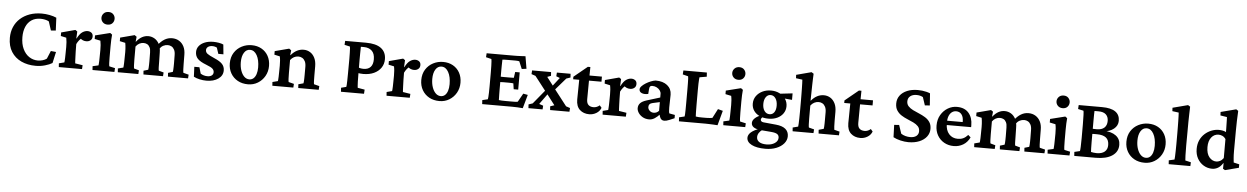

<svg xmlns="http://www.w3.org/2000/svg" viewBox="-34 -1307 14004 2156"><g transform="rotate(5 6967.5 -229.0)"><path d="M362.3 8.8Q270.5 8.8 199.2 -24.4Q127.9 -57.6 86.9 -122.1Q45.9 -186.5 45.9 -279.3Q45.9 -346.7 69.8 -402.3Q93.8 -458 138.2 -498Q182.6 -538.1 244.1 -560.1Q305.7 -582 380.9 -582Q423.8 -582 468.8 -573.2Q513.7 -564.5 545.9 -549.8L552.7 -405.3L498 -401.4L465.8 -501Q447.3 -511.7 422.4 -517.1Q397.5 -522.5 372.1 -522.5Q310.5 -522.5 269 -494.1Q227.5 -465.8 206.5 -416Q185.5 -366.2 185.5 -300.8Q185.5 -222.7 211.9 -167Q238.3 -111.3 282.7 -82Q327.1 -52.7 380.9 -52.7Q407.2 -52.7 434.6 -60.5Q461.9 -68.4 480.5 -83L517.6 -171.9L576.2 -166L547.9 -39.1Q517.6 -20.5 467.3 -5.9Q417 8.8 362.3 8.8Z M622.1 0 619.1 -42 679.7 -57.6Q680.7 -61.5 681.6 -74.2Q682.6 -86.9 683.6 -107.9Q684.6 -128.9 684.6 -157.2L685.5 -231.4Q685.5 -261.7 683.6 -287.6Q681.6 -313.5 676.8 -335.9L614.3 -349.6V-389.6L771.5 -431.6L793.9 -416L790 -337.9L793 -336.9Q821.3 -391.6 850.6 -411.1Q879.9 -430.7 909.2 -430.7Q934.6 -430.7 952.6 -417Q970.7 -403.3 970.7 -375Q970.7 -346.7 951.2 -331.1Q931.6 -315.4 904.3 -315.4Q882.8 -315.4 864.7 -323.2Q846.7 -331.1 827.1 -349.6L851.6 -346.7Q835.9 -335 821.3 -316.9Q806.6 -298.8 794.9 -274.4L795.9 -193.4Q796.9 -161.1 797.9 -133.3Q798.8 -105.5 799.8 -85.4Q800.8 -65.4 801.8 -57.6L886.7 -43.9L883.8 0Z M1002 0 999 -43 1064.5 -57.6Q1065.4 -61.5 1066.4 -74.2Q1067.4 -86.9 1068.4 -107.9Q1069.3 -128.9 1069.3 -157.2L1070.3 -231.4Q1070.3 -261.7 1068.4 -287.6Q1066.4 -313.5 1061.5 -335.9L996.1 -349.6V-389.6L1164.1 -431.6L1186.5 -415Q1183.6 -384.8 1182.1 -354Q1180.7 -323.2 1180.7 -283.2V-160.2Q1180.7 -124 1182.1 -94.7Q1183.6 -65.4 1186.5 -57.6L1252 -43L1249 0ZM1126 -522.5Q1091.8 -522.5 1071.3 -543.5Q1050.8 -564.5 1050.8 -593.8Q1050.8 -622.1 1071.3 -643.6Q1091.8 -665 1126 -665Q1160.2 -665 1179.7 -643.6Q1199.2 -622.1 1199.2 -593.8Q1199.2 -564.5 1179.7 -543.5Q1160.2 -522.5 1126 -522.5Z M1287.1 0 1284.2 -42 1344.7 -57.6Q1345.7 -61.5 1346.7 -74.2Q1347.7 -86.9 1348.6 -107.9Q1349.6 -128.9 1349.6 -157.2L1350.6 -231.4Q1350.6 -251 1349.6 -269Q1348.6 -287.1 1346.7 -304.2Q1344.7 -321.3 1341.8 -335.9L1279.3 -349.6V-389.6L1439.5 -431.6L1462.9 -415L1457 -360.4L1460 -359.4Q1491.2 -398.4 1524.4 -416Q1557.6 -433.6 1593.8 -433.6Q1630.9 -433.6 1663.6 -414.6Q1696.3 -395.5 1716.8 -356.9Q1737.3 -318.4 1737.3 -258.8L1739.3 -157.2Q1739.3 -124 1740.2 -95.2Q1741.2 -66.4 1744.1 -57.6L1799.8 -42L1796.9 0H1576.2L1573.2 -42L1625 -57.6Q1627 -65.4 1627.9 -80.1Q1628.9 -94.7 1629.4 -114.3Q1629.9 -133.8 1629.9 -154.3L1628.9 -251Q1628.9 -288.1 1617.7 -310.5Q1606.4 -333 1587.9 -342.8Q1569.3 -352.5 1546.9 -352.5Q1522.5 -352.5 1499.5 -340.3Q1476.6 -328.1 1460 -304.7V-160.2Q1460 -124 1461.4 -94.7Q1462.9 -65.4 1465.8 -57.6L1521.5 -42L1518.6 0ZM1852.5 0 1849.6 -42 1902.3 -57.6Q1904.3 -65.4 1905.3 -80.1Q1906.2 -94.7 1906.7 -114.3Q1907.2 -133.8 1907.2 -154.3L1906.2 -245.1Q1906.2 -284.2 1894 -307.6Q1881.8 -331.1 1862.3 -341.8Q1842.8 -352.5 1820.3 -352.5Q1793.9 -352.5 1770 -340.3Q1746.1 -328.1 1728.5 -302.7L1704.1 -341.8Q1738.3 -386.7 1777.3 -410.2Q1816.4 -433.6 1861.3 -433.6Q1907.2 -433.6 1941.9 -412.1Q1976.6 -390.6 1995.6 -352.1Q2014.6 -313.5 2014.6 -260.7L2015.6 -157.2Q2015.6 -124 2017.1 -95.2Q2018.6 -66.4 2021.5 -57.6L2082 -42L2079.1 0Z M2286.1 7.8Q2247.1 7.8 2208 -1Q2168.9 -9.8 2142.6 -24.4L2137.7 -135.7H2195.3L2215.8 -65.4Q2251 -43 2293 -43Q2324.2 -43 2341.8 -56.6Q2359.4 -70.3 2359.4 -92.8Q2359.4 -116.2 2341.8 -132.8Q2324.2 -149.4 2270.5 -169.9Q2199.2 -197.3 2170.9 -227.5Q2142.6 -257.8 2142.6 -303.7Q2142.6 -341.8 2166 -371.1Q2189.5 -400.4 2231 -417Q2272.5 -433.6 2327.1 -433.6Q2357.4 -433.6 2388.7 -428.2Q2419.9 -422.9 2440.4 -413.1L2451.2 -303.7H2393.6L2371.1 -372.1Q2361.3 -377.9 2347.7 -381.3Q2334 -384.8 2320.3 -384.8Q2289.1 -384.8 2270.5 -370.6Q2252 -356.4 2252 -334Q2252 -309.6 2273.9 -293Q2295.9 -276.4 2352.5 -252Q2417 -224.6 2443.8 -195.3Q2470.7 -166 2470.7 -123Q2470.7 -64.5 2418.9 -28.3Q2367.2 7.8 2286.1 7.8Z M2754.9 7.8Q2688.5 7.8 2638.2 -20Q2587.9 -47.9 2559.6 -97.2Q2531.2 -146.5 2531.2 -210Q2531.2 -279.3 2563 -329.6Q2594.7 -379.9 2647 -406.7Q2699.2 -433.6 2758.8 -433.6Q2822.3 -433.6 2870.6 -406.2Q2918.9 -378.9 2945.8 -330.1Q2972.7 -281.2 2972.7 -217.8Q2972.7 -154.3 2943.4 -103Q2914.1 -51.8 2864.7 -22Q2815.4 7.8 2754.9 7.8ZM2764.6 -48.8Q2792 -48.8 2811.5 -65.9Q2831.1 -83 2841.8 -115.2Q2852.5 -147.5 2852.5 -190.4Q2852.5 -274.4 2823.2 -327.1Q2793.9 -379.9 2745.1 -379.9Q2703.1 -379.9 2678.2 -339.8Q2653.3 -299.8 2653.3 -233.4Q2653.3 -180.7 2668 -138.7Q2682.6 -96.7 2707.5 -72.8Q2732.4 -48.8 2764.6 -48.8Z M3029.3 0 3026.4 -42 3086.9 -57.6Q3087.9 -61.5 3088.9 -73.7Q3089.8 -85.9 3090.8 -106.9Q3091.8 -127.9 3091.8 -157.2L3092.8 -231.4Q3092.8 -262.7 3090.8 -288.1Q3088.9 -313.5 3084 -335.9L3021.5 -349.6V-389.6L3181.6 -431.6L3205.1 -415L3199.2 -360.4L3202.1 -359.4Q3233.4 -396.5 3269 -415Q3304.7 -433.6 3344.7 -433.6Q3384.8 -433.6 3417.5 -413.6Q3450.2 -393.6 3469.7 -354.5Q3489.3 -315.4 3489.3 -258.8V-157.2Q3489.3 -124 3490.2 -95.2Q3491.2 -66.4 3494.1 -57.6L3554.7 -42L3551.8 0H3321.3L3318.4 -42L3375 -57.6Q3377 -65.4 3377.9 -80.1Q3378.9 -94.7 3379.4 -114.3Q3379.9 -133.8 3379.9 -154.3V-244.1Q3379.9 -282.2 3367.7 -306.2Q3355.5 -330.1 3335.9 -341.3Q3316.4 -352.5 3293 -352.5Q3265.6 -352.5 3242.7 -340.3Q3219.7 -328.1 3202.1 -304.7V-160.2Q3202.1 -123 3203.6 -94.2Q3205.1 -65.4 3208 -57.6L3268.6 -42L3265.6 0Z M3802.7 0 3799.8 -44.9 3857.4 -59.6Q3859.4 -63.5 3860.4 -81.1Q3861.3 -98.6 3862.3 -129.9Q3863.3 -161.1 3863.3 -203.1L3864.3 -374Q3864.3 -414.1 3863.3 -444.8Q3862.3 -475.6 3861.3 -493.7Q3860.4 -511.7 3858.4 -514.6L3796.9 -528.3L3799.8 -573.2H4035.2Q4147.5 -573.2 4205.1 -530.3Q4262.7 -487.3 4262.7 -406.2Q4262.7 -352.5 4234.4 -310.5Q4206.1 -268.6 4154.8 -244.6Q4103.5 -220.7 4034.2 -220.7Q4015.6 -220.7 3998.5 -222.7Q3981.4 -224.6 3965.8 -227.5V-291Q3980.5 -285.2 3997.1 -281.7Q4013.7 -278.3 4033.2 -278.3Q4084 -278.3 4111.3 -307.6Q4138.7 -336.9 4138.7 -393.6Q4138.7 -460 4105 -491.2Q4071.3 -522.5 4015.6 -522.5H3981.4Q3981.4 -515.6 3981 -496.1Q3980.5 -476.6 3980 -445.8Q3979.5 -415 3979.5 -374L3980.5 -203.1Q3980.5 -161.1 3981.4 -129.9Q3982.4 -98.6 3983.9 -81.5Q3985.4 -64.5 3986.3 -60.5L4065.4 -46.9L4062.5 0Z M4316.4 0 4313.5 -42 4374 -57.6Q4375 -61.5 4376 -74.2Q4377 -86.9 4377.9 -107.9Q4378.9 -128.9 4378.9 -157.2L4379.9 -231.4Q4379.9 -261.7 4377.9 -287.6Q4376 -313.5 4371.1 -335.9L4308.6 -349.6V-389.6L4465.8 -431.6L4488.3 -416L4484.4 -337.9L4487.3 -336.9Q4515.6 -391.6 4544.9 -411.1Q4574.2 -430.7 4603.5 -430.7Q4628.9 -430.7 4647 -417Q4665 -403.3 4665 -375Q4665 -346.7 4645.5 -331.1Q4626 -315.4 4598.6 -315.4Q4577.1 -315.4 4559.1 -323.2Q4541 -331.1 4521.5 -349.6L4545.9 -346.7Q4530.3 -335 4515.6 -316.9Q4501 -298.8 4489.3 -274.4L4490.2 -193.4Q4491.2 -161.1 4492.2 -133.3Q4493.2 -105.5 4494.1 -85.4Q4495.1 -65.4 4496.1 -57.6L4581.1 -43.9L4578.1 0Z M4913.1 7.8Q4846.7 7.8 4796.4 -20Q4746.1 -47.9 4717.8 -97.2Q4689.5 -146.5 4689.5 -210Q4689.5 -279.3 4721.2 -329.6Q4752.9 -379.9 4805.2 -406.7Q4857.4 -433.6 4917 -433.6Q4980.5 -433.6 5028.8 -406.2Q5077.1 -378.9 5104 -330.1Q5130.9 -281.2 5130.9 -217.8Q5130.9 -154.3 5101.6 -103Q5072.3 -51.8 5022.9 -22Q4973.6 7.8 4913.1 7.8ZM4922.9 -48.8Q4950.2 -48.8 4969.7 -65.9Q4989.3 -83 5000 -115.2Q5010.7 -147.5 5010.7 -190.4Q5010.7 -274.4 4981.4 -327.1Q4952.1 -379.9 4903.3 -379.9Q4861.3 -379.9 4836.4 -339.8Q4811.5 -299.8 4811.5 -233.4Q4811.5 -180.7 4826.2 -138.7Q4840.8 -96.7 4865.7 -72.8Q4890.6 -48.8 4922.9 -48.8Z M5852.5 5.9Q5826.2 2.9 5792 1.5Q5757.8 0 5730.5 0H5394.5L5391.6 -44.9L5453.1 -59.6Q5455.1 -64.5 5456.5 -84Q5458 -103.5 5459 -135.3Q5460 -167 5460 -208V-364.3Q5460 -406.2 5459 -438.5Q5458 -470.7 5456.5 -490.2Q5455.1 -509.8 5453.1 -513.7L5391.6 -528.3L5394.5 -573.2H5700.2Q5717.8 -573.2 5741.7 -573.7Q5765.6 -574.2 5789.6 -575.7Q5813.5 -577.1 5832 -578.1L5855.5 -438.5L5802.7 -431.6L5767.6 -515.6Q5755.9 -517.6 5746.1 -518.6Q5736.3 -519.5 5724.6 -519.5H5639.6Q5621.1 -519.5 5605 -519Q5588.9 -518.6 5577.1 -516.6Q5577.1 -510.7 5576.7 -494.1Q5576.2 -477.5 5575.7 -453.1Q5575.2 -428.7 5575.2 -399.4V-175.8Q5575.2 -147.5 5575.7 -124.5Q5576.2 -101.6 5576.7 -85.4Q5577.1 -69.3 5577.1 -61.5Q5593.8 -59.6 5611.3 -58.6Q5628.9 -57.6 5655.3 -57.6H5720.7Q5745.1 -57.6 5757.8 -58.1Q5770.5 -58.6 5776.9 -59.6Q5783.2 -60.5 5790 -61.5L5843.8 -157.2L5895.5 -147.5ZM5732.4 -197.3 5722.7 -262.7Q5715.8 -263.7 5702.1 -264.6Q5688.5 -265.6 5669.9 -265.6H5612.3Q5596.7 -265.6 5581.5 -264.6Q5566.4 -263.7 5555.7 -262.7V-326.2Q5566.4 -325.2 5581.5 -324.7Q5596.7 -324.2 5612.3 -324.2H5669.9Q5688.5 -324.2 5702.1 -324.7Q5715.8 -325.2 5722.7 -325.2L5732.4 -391.6H5783.2V-197.3Z M6377.9 0H6160.2L6157.2 -42L6203.1 -57.6L6115.2 -172.9L6085 -210.9L5962.9 -368.2L5917 -383.8L5919.9 -425.8H6133.8L6136.7 -383.8L6095.7 -368.2L6166 -276.4L6196.3 -236.3L6335 -57.6L6380.9 -42ZM6237.3 -368.2 6196.3 -383.8 6199.2 -425.8H6353.5L6356.4 -383.8L6310.5 -368.2L6196.3 -236.3L6115.2 -172.9L6032.2 -57.6L6078.1 -42L6075.2 0H5916L5913.1 -42L5959 -57.6L6085 -210.9L6166 -276.4Z M6733.4 -75.2Q6718.8 -36.1 6681.6 -13.7Q6644.5 8.8 6601.6 8.8Q6536.1 8.8 6494.6 -29.3Q6453.1 -67.4 6453.1 -144.5L6456.1 -367.2H6387.7V-395.5L6540 -520.5H6568.4L6566.4 -391.6L6564.5 -157.2Q6564.5 -113.3 6585 -93.8Q6605.5 -74.2 6642.6 -74.2Q6661.1 -74.2 6679.2 -81.5Q6697.3 -88.9 6710.9 -101.6ZM6515.6 -367.2V-424.8H6707V-367.2Z M6752 0 6749 -42 6809.6 -57.6Q6810.5 -61.5 6811.5 -74.2Q6812.5 -86.9 6813.5 -107.9Q6814.5 -128.9 6814.5 -157.2L6815.4 -231.4Q6815.4 -261.7 6813.5 -287.6Q6811.5 -313.5 6806.6 -335.9L6744.1 -349.6V-389.6L6901.4 -431.6L6923.8 -416L6919.9 -337.9L6922.9 -336.9Q6951.2 -391.6 6980.5 -411.1Q7009.8 -430.7 7039.1 -430.7Q7064.5 -430.7 7082.5 -417Q7100.6 -403.3 7100.6 -375Q7100.6 -346.7 7081.1 -331.1Q7061.5 -315.4 7034.2 -315.4Q7012.7 -315.4 6994.6 -323.2Q6976.6 -331.1 6957 -349.6L6981.4 -346.7Q6965.8 -335 6951.2 -316.9Q6936.5 -298.8 6924.8 -274.4L6925.8 -193.4Q6926.8 -161.1 6927.7 -133.3Q6928.7 -105.5 6929.7 -85.4Q6930.7 -65.4 6931.6 -57.6L7016.6 -43.9L7013.7 0Z M7278.3 7.8Q7234.4 7.8 7202.6 -10.7Q7170.9 -29.3 7154.3 -55.7Q7137.7 -82 7137.7 -106.4Q7137.7 -140.6 7159.2 -163.6Q7180.7 -186.5 7227.5 -201.2L7379.9 -248V-288.1Q7379.9 -309.6 7366.2 -328.1Q7352.5 -346.7 7330.1 -358.4Q7307.6 -370.1 7281.2 -370.1Q7262.7 -370.1 7255.4 -361.8Q7248 -353.5 7246.1 -329.1L7242.2 -276.4Q7198.2 -266.6 7169.4 -278.8Q7140.6 -291 7140.6 -319.3Q7140.6 -336.9 7158.2 -355.5Q7175.8 -374 7202.6 -390.6Q7229.5 -407.2 7258.8 -418.9Q7288.1 -430.7 7312.5 -433.6Q7395.5 -433.6 7443.8 -394.5Q7492.2 -355.5 7493.2 -290L7490.2 -146.5Q7490.2 -121.1 7491.7 -105Q7493.2 -88.9 7497.1 -79.1L7560.5 -67.4V-30.3L7502.9 -5.9Q7486.3 1 7472.2 4.4Q7458 7.8 7446.3 7.8Q7411.1 7.8 7397.5 -29.3L7382.8 -72.3L7401.4 -68.4Q7371.1 -32.2 7339.8 -12.2Q7308.6 7.8 7278.3 7.8ZM7320.3 -71.3Q7336.9 -71.3 7352.1 -77.6Q7367.2 -84 7379.9 -98.6V-196.3L7299.8 -178.7Q7276.4 -173.8 7266.1 -162.1Q7255.9 -150.4 7255.9 -130.9Q7255.9 -107.4 7274.9 -89.4Q7293.9 -71.3 7320.3 -71.3Z M8047.9 5.9Q8025.4 3.9 8000 2.9Q7974.6 2 7951.7 1Q7928.7 0 7913.1 0H7612.3L7609.4 -44.9L7670.9 -59.6Q7672.9 -64.5 7673.8 -85Q7674.8 -105.5 7675.3 -137.7Q7675.8 -169.9 7675.8 -208V-364.3Q7675.8 -404.3 7675.3 -436Q7674.8 -467.8 7673.8 -488.3Q7672.9 -508.8 7670.9 -512.7L7609.4 -528.3L7612.3 -573.2H7877L7879.9 -526.4L7798.8 -512.7Q7797.9 -509.8 7796.4 -490.7Q7794.9 -471.7 7793.9 -439.5Q7793 -407.2 7793 -364.3V-208Q7793 -153.3 7793.9 -117.7Q7794.9 -82 7795.9 -70.3Q7811.5 -67.4 7828.6 -66.4Q7845.7 -65.4 7870.1 -65.4H7916Q7938.5 -65.4 7955.1 -67.4Q7971.7 -69.3 7983.4 -71.3L8037.1 -174.8L8092.8 -160.2Z M8112.3 0 8109.4 -43 8174.8 -57.6Q8175.8 -61.5 8176.8 -74.2Q8177.7 -86.9 8178.7 -107.9Q8179.7 -128.9 8179.7 -157.2L8180.7 -231.4Q8180.7 -261.7 8178.7 -287.6Q8176.8 -313.5 8171.9 -335.9L8106.4 -349.6V-389.6L8274.4 -431.6L8296.9 -415Q8293.9 -384.8 8292.5 -354Q8291 -323.2 8291 -283.2V-160.2Q8291 -124 8292.5 -94.7Q8293.9 -65.4 8296.9 -57.6L8362.3 -43L8359.4 0ZM8236.3 -522.5Q8202.1 -522.5 8181.6 -543.5Q8161.1 -564.5 8161.1 -593.8Q8161.1 -622.1 8181.6 -643.6Q8202.1 -665 8236.3 -665Q8270.5 -665 8290 -643.6Q8309.6 -622.1 8309.6 -593.8Q8309.6 -564.5 8290 -543.5Q8270.5 -522.5 8236.3 -522.5Z M8605.5 222.7Q8506.8 222.7 8450.7 193.8Q8394.5 165 8394.5 116.2Q8394.5 83 8425.8 55.2Q8457 27.3 8516.6 5.9L8557.6 11.7Q8531.2 29.3 8516.6 51.8Q8502 74.2 8502 99.6Q8502 133.8 8530.8 153.3Q8559.6 172.9 8613.3 172.9Q8669.9 172.9 8706.5 148.4Q8743.2 124 8743.2 86.9Q8743.2 59.6 8723.1 45.9Q8703.1 32.2 8655.3 28.3L8539.1 18.6L8528.3 13.7Q8483.4 13.7 8456.5 -4.9Q8429.7 -23.4 8429.7 -53.7Q8429.7 -83 8459 -109.4Q8488.3 -135.7 8539.1 -152.3L8553.7 -134.8Q8540 -126 8533.2 -117.2Q8526.4 -108.4 8526.4 -99.6Q8526.4 -87.9 8534.7 -80.6Q8543 -73.2 8559.6 -71.3L8701.2 -57.6Q8773.4 -50.8 8809.1 -20.5Q8844.7 9.8 8844.7 60.5Q8844.7 105.5 8813.5 142.6Q8782.2 179.7 8728 201.2Q8673.8 222.7 8605.5 222.7ZM8611.3 -117.2Q8554.7 -117.2 8511.7 -136.7Q8468.8 -156.2 8444.8 -190.9Q8420.9 -225.6 8420.9 -270.5Q8420.9 -318.4 8446.3 -355Q8471.7 -391.6 8515.1 -413.1Q8558.6 -434.6 8613.3 -434.6Q8667 -434.6 8709.5 -413.1Q8752 -391.6 8776.4 -355.5Q8800.8 -319.3 8800.8 -273.4Q8800.8 -228.5 8776.4 -192.9Q8752 -157.2 8709 -137.2Q8666 -117.2 8611.3 -117.2ZM8618.2 -168Q8651.4 -168 8670.9 -195.3Q8690.4 -222.7 8690.4 -269.5Q8690.4 -321.3 8668.9 -352.5Q8647.5 -383.8 8612.3 -383.8Q8580.1 -383.8 8559.6 -354.5Q8539.1 -325.2 8539.1 -277.3Q8539.1 -228.5 8561 -198.2Q8583 -168 8618.2 -168ZM8856.4 -350.6 8728.5 -362.3 8693.4 -405.3 8856.4 -423.8Z M8893.6 0 8890.6 -42 8951.2 -57.6Q8953.1 -66.4 8954.1 -91.8Q8955.1 -117.2 8956.1 -153.8Q8957 -190.4 8957 -230.5V-352.5Q8957 -385.7 8956.5 -420.9Q8956.1 -456.1 8955.6 -488.8Q8955.1 -521.5 8954.1 -547.4Q8953.1 -573.2 8952.1 -586.9L8879.9 -596.7L8877.9 -634.8L9047.9 -679.7L9072.3 -664.1Q9071.3 -633.8 9069.8 -605Q9068.4 -576.2 9067.9 -542Q9067.4 -507.8 9066.4 -464.4Q9065.4 -420.9 9064.5 -361.3L9067.4 -360.4Q9098.6 -397.5 9133.8 -415.5Q9168.9 -433.6 9209 -433.6Q9249 -433.6 9281.7 -413.6Q9314.5 -393.6 9334 -354.5Q9353.5 -315.4 9353.5 -258.8V-157.2Q9353.5 -124 9355 -95.2Q9356.4 -66.4 9358.4 -57.6L9418.9 -42L9416 0H9186.5L9183.6 -42L9239.3 -57.6Q9241.2 -65.4 9242.2 -80.1Q9243.2 -94.7 9243.7 -114.3Q9244.1 -133.8 9244.1 -154.3V-244.1Q9244.1 -282.2 9231.9 -306.2Q9219.7 -330.1 9200.2 -341.3Q9180.7 -352.5 9157.2 -352.5Q9130.9 -352.5 9107.4 -340.3Q9084 -328.1 9066.4 -304.7V-160.2Q9066.4 -121.1 9067.9 -93.3Q9069.3 -65.4 9072.3 -57.6L9131.8 -42L9128.9 0Z M9789.1 -75.2Q9774.4 -36.1 9737.3 -13.7Q9700.2 8.8 9657.2 8.8Q9591.8 8.8 9550.3 -29.3Q9508.8 -67.4 9508.8 -144.5L9511.7 -367.2H9443.4V-395.5L9595.7 -520.5H9624L9622.1 -391.6L9620.1 -157.2Q9620.1 -113.3 9640.6 -93.8Q9661.1 -74.2 9698.2 -74.2Q9716.8 -74.2 9734.9 -81.5Q9752.9 -88.9 9766.6 -101.6ZM9571.3 -367.2V-424.8H9762.7V-367.2Z M10199.2 8.8Q10157.2 8.8 10109.4 -2.4Q10061.5 -13.7 10028.3 -32.2L10023.4 -170.9L10079.1 -174.8L10111.3 -79.1Q10132.8 -64.5 10160.2 -57.1Q10187.5 -49.8 10212.9 -49.8Q10258.8 -49.8 10283.7 -69.8Q10308.6 -89.8 10308.6 -124Q10308.6 -158.2 10288.1 -179.7Q10267.6 -201.2 10235.4 -216.8Q10203.1 -232.4 10167 -247.1Q10130.9 -261.7 10098.6 -282.2Q10066.4 -302.7 10045.9 -334Q10025.4 -365.2 10025.4 -413.1Q10025.4 -463.9 10054.2 -502.4Q10083 -541 10134.8 -562.5Q10186.5 -584 10254.9 -584Q10278.3 -584 10303.7 -581.1Q10329.1 -578.1 10352.5 -572.3Q10376 -566.4 10393.6 -558.6L10403.3 -422.9L10347.7 -418.9L10317.4 -509.8Q10286.1 -527.3 10245.1 -527.3Q10201.2 -527.3 10174.3 -505.9Q10147.5 -484.4 10147.5 -447.3Q10147.5 -414.1 10168 -392.1Q10188.5 -370.1 10221.2 -354Q10253.9 -337.9 10290.5 -322.8Q10327.1 -307.6 10359.9 -287.6Q10392.6 -267.6 10413.1 -237.3Q10433.6 -207 10433.6 -161.1Q10433.6 -112.3 10404.3 -73.7Q10375 -35.2 10322.3 -13.2Q10269.5 8.8 10199.2 8.8Z M10710 7.8Q10649.4 7.8 10601.1 -19.5Q10552.7 -46.9 10525.4 -95.2Q10498 -143.6 10498 -206.1Q10498 -274.4 10528.3 -325.7Q10558.6 -377 10607.4 -405.8Q10656.2 -434.6 10711.9 -433.6Q10796.9 -432.6 10841.8 -379.9Q10886.7 -327.1 10886.7 -242.2V-220.7H10597.7V-269.5H10800.8L10787.1 -249V-278.3Q10787.1 -327.1 10765.1 -355.5Q10743.2 -383.8 10704.1 -383.8Q10678.7 -383.8 10657.7 -369.1Q10636.7 -354.5 10624 -325.2Q10611.3 -295.9 10611.3 -252V-234.4Q10611.3 -162.1 10648.9 -119.6Q10686.5 -77.1 10749 -77.1Q10782.2 -77.1 10809.1 -89.4Q10835.9 -101.6 10862.3 -130.9L10890.6 -105.5Q10863.3 -48.8 10815.4 -20.5Q10767.6 7.8 10710 7.8Z M10940.4 0 10937.5 -42 10998 -57.6Q10999 -61.5 11000 -74.2Q11001 -86.9 11002 -107.9Q11002.9 -128.9 11002.9 -157.2L11003.9 -231.4Q11003.9 -251 11002.9 -269Q11002 -287.1 11000 -304.2Q10998 -321.3 10995.1 -335.9L10932.6 -349.6V-389.6L11092.8 -431.6L11116.2 -415L11110.4 -360.4L11113.3 -359.4Q11144.5 -398.4 11177.7 -416Q11210.9 -433.6 11247.1 -433.6Q11284.2 -433.6 11316.9 -414.6Q11349.6 -395.5 11370.1 -356.9Q11390.6 -318.4 11390.6 -258.8L11392.6 -157.2Q11392.6 -124 11393.6 -95.2Q11394.5 -66.4 11397.5 -57.6L11453.1 -42L11450.2 0H11229.5L11226.6 -42L11278.3 -57.6Q11280.3 -65.4 11281.2 -80.1Q11282.2 -94.7 11282.7 -114.3Q11283.2 -133.8 11283.2 -154.3L11282.2 -251Q11282.2 -288.1 11271 -310.5Q11259.8 -333 11241.2 -342.8Q11222.7 -352.5 11200.2 -352.5Q11175.8 -352.5 11152.8 -340.3Q11129.9 -328.1 11113.3 -304.7V-160.2Q11113.3 -124 11114.7 -94.7Q11116.2 -65.4 11119.1 -57.6L11174.8 -42L11171.9 0ZM11505.9 0 11502.9 -42 11555.7 -57.6Q11557.6 -65.4 11558.6 -80.1Q11559.6 -94.7 11560.1 -114.3Q11560.5 -133.8 11560.5 -154.3L11559.6 -245.1Q11559.6 -284.2 11547.4 -307.6Q11535.2 -331.1 11515.6 -341.8Q11496.1 -352.5 11473.6 -352.5Q11447.3 -352.5 11423.3 -340.3Q11399.4 -328.1 11381.8 -302.7L11357.4 -341.8Q11391.6 -386.7 11430.7 -410.2Q11469.7 -433.6 11514.6 -433.6Q11560.5 -433.6 11595.2 -412.1Q11629.9 -390.6 11648.9 -352.1Q11668 -313.5 11668 -260.7L11668.9 -157.2Q11668.9 -124 11670.4 -95.2Q11671.9 -66.4 11674.8 -57.6L11735.4 -42L11732.4 0Z M11767.6 0 11764.6 -43 11830.1 -57.6Q11831.1 -61.5 11832 -74.2Q11833 -86.9 11834 -107.9Q11835 -128.9 11835 -157.2L11835.9 -231.4Q11835.9 -261.7 11834 -287.6Q11832 -313.5 11827.1 -335.9L11761.7 -349.6V-389.6L11929.7 -431.6L11952.1 -415Q11949.2 -384.8 11947.8 -354Q11946.3 -323.2 11946.3 -283.2V-160.2Q11946.3 -124 11947.8 -94.7Q11949.2 -65.4 11952.1 -57.6L12017.6 -43L12014.6 0ZM11891.6 -522.5Q11857.4 -522.5 11836.9 -543.5Q11816.4 -564.5 11816.4 -593.8Q11816.4 -622.1 11836.9 -643.6Q11857.4 -665 11891.6 -665Q11925.8 -665 11945.3 -643.6Q11964.8 -622.1 11964.8 -593.8Q11964.8 -564.5 11945.3 -543.5Q11925.8 -522.5 11891.6 -522.5Z M12127 -59.6Q12129.9 -66.4 12131.8 -107.9Q12133.8 -149.4 12133.8 -208V-364.3Q12133.8 -426.8 12131.8 -468.3Q12129.9 -509.8 12127 -514.6L12065.4 -528.3L12068.4 -573.2H12331.1Q12431.6 -573.2 12481.9 -538.6Q12532.2 -503.9 12532.2 -435.5Q12532.2 -381.8 12487.3 -345.2Q12442.4 -308.6 12370.1 -303.7V-311.5Q12461.9 -307.6 12511.7 -270Q12561.5 -232.4 12561.5 -167Q12561.5 -88.9 12495.1 -44.4Q12428.7 0 12310.5 0H12068.4L12065.4 -44.9ZM12249 -172.9Q12249 -131.8 12250 -101.1Q12251 -70.3 12252 -60.5Q12262.7 -57.6 12281.7 -55.2Q12300.8 -52.7 12315.4 -52.7Q12374 -52.7 12405.8 -79.1Q12437.5 -105.5 12437.5 -154.3Q12437.5 -210.9 12403.3 -237.8Q12369.1 -264.6 12299.8 -264.6Q12278.3 -264.6 12265.1 -264.6Q12252 -264.6 12238.3 -262.7V-322.3Q12252.9 -321.3 12265.6 -320.8Q12278.3 -320.3 12293.9 -320.3Q12349.6 -320.3 12378.9 -347.2Q12408.2 -374 12408.2 -423.8Q12408.2 -469.7 12380.4 -496.1Q12352.5 -522.5 12295.9 -522.5H12251Q12250 -514.6 12249.5 -480.5Q12249 -446.3 12249 -401.4Z M12861.3 7.8Q12794.9 7.8 12744.6 -20Q12694.3 -47.9 12666 -97.2Q12637.7 -146.5 12637.7 -210Q12637.7 -279.3 12669.4 -329.6Q12701.2 -379.9 12753.4 -406.7Q12805.7 -433.6 12865.2 -433.6Q12928.7 -433.6 12977.1 -406.2Q13025.4 -378.9 13052.2 -330.1Q13079.1 -281.2 13079.1 -217.8Q13079.1 -154.3 13049.8 -103Q13020.5 -51.8 12971.2 -22Q12921.9 7.8 12861.3 7.8ZM12871.1 -48.8Q12898.4 -48.8 12918 -65.9Q12937.5 -83 12948.2 -115.2Q12959 -147.5 12959 -190.4Q12959 -274.4 12929.7 -327.1Q12900.4 -379.9 12851.6 -379.9Q12809.6 -379.9 12784.7 -339.8Q12759.8 -299.8 12759.8 -233.4Q12759.8 -180.7 12774.4 -138.7Q12789.1 -96.7 12814 -72.8Q12838.9 -48.8 12871.1 -48.8Z M13132.8 0 13129.9 -43 13193.4 -57.6Q13195.3 -66.4 13196.3 -91.8Q13197.3 -117.2 13198.2 -153.8Q13199.2 -190.4 13199.2 -230.5V-353.5Q13199.2 -387.7 13198.7 -423.3Q13198.2 -459 13197.8 -491.2Q13197.3 -523.4 13196.3 -548.3Q13195.3 -573.2 13194.3 -586.9L13122.1 -596.7L13120.1 -634.8L13292 -679.7L13316.4 -664.1Q13315.4 -623 13314 -583.5Q13312.5 -543.9 13312 -495.1Q13311.5 -446.3 13311.5 -376L13310.5 -227.5Q13310.5 -163.1 13312 -114.7Q13313.5 -66.4 13315.4 -57.6L13378.9 -43L13377 0Z M13767.6 11.7 13745.1 -2 13746.1 -64.5 13743.2 -65.4Q13716.8 -24.4 13686 -7.8Q13655.3 8.8 13623 8.8Q13570.3 8.8 13526.4 -17.6Q13482.4 -43.9 13456.5 -90.3Q13430.7 -136.7 13430.7 -198.2Q13430.7 -252.9 13450.2 -296.4Q13469.7 -339.8 13503.4 -370.1Q13537.1 -400.4 13578.1 -416.5Q13619.1 -432.6 13661.1 -432.6Q13682.6 -432.6 13705.1 -428.2Q13727.5 -423.8 13742.2 -415Q13742.2 -432.6 13741.7 -457.5Q13741.2 -482.4 13740.7 -507.8Q13740.2 -533.2 13739.7 -553.7Q13739.3 -574.2 13738.3 -584L13664.1 -595.7L13662.1 -634.8L13835 -679.7L13858.4 -664.1Q13855.5 -603.5 13853.5 -550.3Q13851.6 -497.1 13851.6 -438.5L13850.6 -212.9Q13850.6 -163.1 13853.5 -131.3Q13856.4 -99.6 13858.4 -82L13921.9 -67.4V-28.3ZM13662.1 -76.2Q13681.6 -76.2 13703.1 -86.4Q13724.6 -96.7 13743.2 -122.1V-335.9Q13727.5 -359.4 13706.1 -369.1Q13684.6 -378.9 13663.1 -378.9Q13613.3 -378.9 13581.5 -338.9Q13549.8 -298.8 13549.8 -229.5Q13549.8 -155.3 13583 -115.7Q13616.2 -76.2 13662.1 -76.2Z"/></g></svg>

Font: Crimson Pro ExtraLight SemiBold
Style: Regular
Weight: 600
Version: Version 1.002